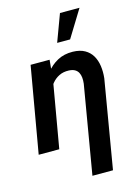

<svg xmlns="http://www.w3.org/2000/svg" viewBox="-142 -859 832 1140"><g transform="rotate(-15 273.5 -288.5)"><path d="M201.2 -408.2 130.4 0H3.9L95.7 -528.3H212.4ZM155.8 -281.7 126.5 -280.3Q131.8 -327.1 148.2 -373.5Q164.6 -419.9 193.1 -457.5Q221.7 -495.1 262.5 -517.3Q303.2 -539.6 356.9 -538.6Q401.4 -537.6 430.4 -521Q459.5 -504.4 475.6 -476.8Q491.7 -449.2 496.8 -413.6Q502 -377.9 497.6 -337.9L406.2 203.1H279.8L371.6 -338.4Q374 -358.4 372.3 -375.7Q370.6 -393.1 363.5 -406.5Q356.4 -419.9 342.5 -428Q328.6 -436 306.2 -437Q272 -438.5 246.1 -425.5Q220.2 -412.6 201.9 -390.1Q183.6 -367.7 172.4 -339.4Q161.1 -311 155.8 -281.7ZM281.7 -613.3 343.8 -780.3H463.9L361.3 -613.3Z"/></g></svg>

Font: Roboto SemiBold
Style: Italic
Weight: 600
Designer: Christian Robertson
Foundry: Google
Version: Version 3.009; 2024